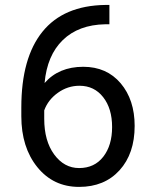

<svg xmlns="http://www.w3.org/2000/svg" viewBox="-20 -731 602 761"><path d="M413.6 -711.4V-634.8H397Q291.5 -632.8 229 -572.3Q166.5 -511.7 156.7 -401.9Q212.9 -466.3 310.1 -466.3Q402.8 -466.3 458.3 -400.9Q513.7 -335.4 513.7 -231.9Q513.7 -122.1 453.9 -56.2Q394 9.8 293.5 9.8Q191.4 9.8 127.9 -68.6Q64.5 -147 64.5 -270.5V-305.2Q64.5 -501.5 148.2 -605.2Q231.9 -709 397.5 -711.4ZM294.9 -391.1Q248.5 -391.1 209.5 -363.3Q170.4 -335.4 155.3 -293.5V-260.3Q155.3 -172.4 194.8 -118.7Q234.4 -64.9 293.5 -64.9Q354.5 -64.9 389.4 -109.9Q424.3 -154.8 424.3 -227.5Q424.3 -300.8 388.9 -345.9Q353.5 -391.1 294.9 -391.1Z"/></svg>

Font: APIMedia Roboto
Style: Regular
Weight: 400
Designer: Google
Version: Version 2.137; 2017